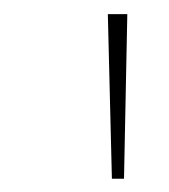

<svg xmlns="http://www.w3.org/2000/svg" viewBox="-20 -748 245 279"><path d="M142.6 -488.3 136.7 -727.5H165L160.2 -488.3Z"/></svg>

Font: Inter 24pt Thin
Style: Regular
Weight: 250
Designer: Rasmus Andersson
Foundry: rsms
Version: Version 4.001;git-66647c0bb